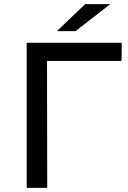

<svg xmlns="http://www.w3.org/2000/svg" viewBox="-20 -907 618 927"><path d="M108.9 0V-700.2H567.9L566.9 -612.8H207L208 0ZM254.9 -756.8 391.1 -887.2H512.7L344.7 -756.8Z"/></svg>

Font: Montserrat Medium
Style: Regular
Weight: 500
Designer: Julieta Ulanovsky
Foundry: Julieta Ulanovsky
Version: Version 7.200